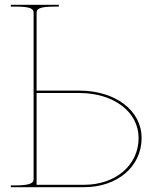

<svg xmlns="http://www.w3.org/2000/svg" viewBox="-20 -780 640 800"><path d="M225 -760H25V-752.5H45C111 -752.5 120 -742 120 -726.5V-35C120 -20.5 113.5 -7.5 45 -7.5H25V0H330C469 0 570 -86 570 -205C570 -319.5 461 -402.5 310 -402.5H132.5V-726.5C132.5 -742 141.5 -752.5 207.5 -752.5H225ZM132.5 -392.5H310C453.5 -392.5 557.5 -314 557.5 -205C557.5 -92 462 -10 330 -10H132.5Z"/></svg>

Font: ZnikomitSC
Style: Regular
Weight: 100
Designer: gluk
Foundry: gluk
Version: Version 0.55